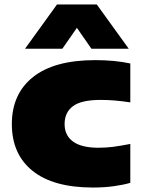

<svg xmlns="http://www.w3.org/2000/svg" viewBox="-20 -828 637 859"><path d="M396 11Q218.5 11 125.8 -63.5Q33 -138 33 -273Q33 -408 128 -483.5Q223 -559 406 -559Q494 -559 563 -544V-370Q526.5 -375.5 495.5 -378.2Q464.5 -381 430 -381Q344 -381 306.5 -353Q269 -325 269 -273Q269 -222 307 -194.5Q345 -167 420 -167Q454 -167 485.2 -171Q516.5 -175 563 -184V-10Q532.5 -1 489.5 5Q446.5 11 396 11ZM92 -610 235 -808H413L556 -610H389L324 -703.5L259 -610Z"/></svg>

Font: Encode Sans Expanded Expanded Black
Style: Regular
Weight: 900
Width: 7
Designer: Multiple Designers
Foundry: Impallari Type
Version: Version 3.000; ttfautohint (v1.8.3) -l 8 -r 50 -G 200 -x 14 